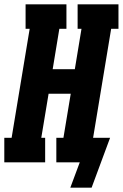

<svg xmlns="http://www.w3.org/2000/svg" viewBox="-31 -755 571 893"><path d="M395 118H296L340 0H231V-114H264L298 -319H195L161 -114H179V0H-11V-114H23L107 -621H88V-735H278V-621H245L214 -433H317L348 -621H330V-735H520V-621H486L402 -114H481Z"/></svg>

Font: Iosevka Curly Slab HvObl
Style: Regular
Weight: 900
Italic angle: -9°
Monospace: yes
Designer: Belleve Invis
Foundry: Belleve Invis
Version: Version 11.1.0; ttfautohint (v1.8.3)